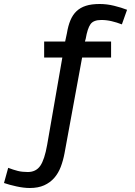

<svg xmlns="http://www.w3.org/2000/svg" viewBox="-60 -733 674 961"><path d="M351 -445 263 34Q256 71 244 102.5Q232 134 211.5 157.5Q191 181 161 194.5Q131 208 89 208Q59 208 22.5 200Q-14 192 -40 183L-19 107Q7 117 29 122.5Q51 128 79 128Q120 128 141.5 97Q163 66 176 -8L252 -445H161V-525H266L275 -567Q281 -604 292.5 -631.5Q304 -659 323 -677Q342 -695 370 -704Q398 -713 439 -713Q475 -713 511.5 -704Q548 -695 576 -684L550 -611Q524 -621 498.5 -627Q473 -633 447 -633Q408 -633 393 -612Q378 -591 369 -539L365 -525H496V-445Z"/></svg>

Font: PT Sans Caption
Style: Regular
Weight: 400
Designer: A.Korolkova, O.Umpeleva, V.Yefimov
Foundry: ParaType Ltd
Version: Version 2.004W OFL